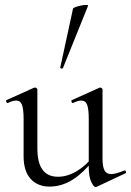

<svg xmlns="http://www.w3.org/2000/svg" viewBox="-20 -751 533 781"><path d="M182 8Q133 8 104.5 -23.5Q76 -55 76 -115V-268Q76 -307 69.5 -324.5Q63 -342 46 -342Q32 -342 12 -332Q8 -331 5.5 -337Q3 -343 7 -344L118 -394Q120 -395 122 -395Q125 -395 128.5 -392.5Q132 -390 132 -387V-148Q132 -89 153 -60.5Q174 -32 216 -32Q254 -32 292.5 -55Q331 -78 360 -117L365 -106Q319 -47 274.5 -19.5Q230 8 182 8ZM397 -387V-107Q397 -73 405 -58Q413 -43 432 -43Q442 -43 454.5 -46.5Q467 -50 485 -57Q490 -59 492 -53.5Q494 -48 490 -46L373 9Q371 10 369 10Q361 10 351 -11.5Q341 -33 341 -73V-268Q341 -307 334.5 -324.5Q328 -342 311 -342Q297 -342 277 -332Q273 -331 271 -337Q269 -343 273 -344L384 -394Q386 -395 387 -395Q390 -395 393.5 -392.5Q397 -390 397 -387ZM236 -474Q235 -471 229.5 -472.5Q224 -474 225 -476L277 -716Q278 -719 287.5 -722.5Q297 -726 309.5 -728.5Q322 -731 331 -731Q340 -731 338 -727Z"/></svg>

Font: Cormorant Light
Style: Regular
Weight: 400
Version: Version 4.000